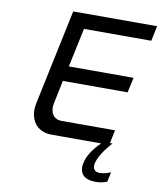

<svg xmlns="http://www.w3.org/2000/svg" viewBox="-94 -745 865 1028"><g transform="rotate(10 338.0 -231.0)"><path d="M220 -670 111 -153C92 -65 138 0 219 0H490C450 39 422 81 415 118C402 176 432 208 497 208C516 208 538 204 558 196L569 143C549 152 528 157 509 157C481 157 469 140 475 110C483 77 510 34 550 -10H536L551 -82H259C216 -82 193 -119 204 -169L230 -294H582L600 -376H248L293 -588H659L676 -670Z"/></g></svg>

Font: LT Wave Mono
Style: Italic
Weight: 400
Designer: Daniel Lyons
Version: Version 2.5 (Glyphs App)